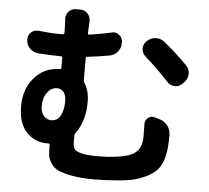

<svg xmlns="http://www.w3.org/2000/svg" viewBox="-57 -867 1064 978"><g transform="rotate(5 475.0 -378.5)"><path d="M161.1 -298.8Q161.1 -267.6 177.2 -249.5Q193.4 -231.4 215.8 -231.4Q247.1 -231.4 262.7 -260.3Q278.3 -289.1 278.3 -335Q278.3 -363.3 265.6 -379.9Q252.9 -396.5 231.4 -396.5Q202.1 -396.5 181.6 -369.1Q161.1 -341.8 161.1 -298.8ZM690.4 -254.9Q690.4 -273.4 705.1 -285.2Q715.8 -293.9 727.5 -293.9Q733.4 -293.9 740.2 -292L766.6 -284.2Q791 -276.4 806.6 -255.9Q822.3 -235.4 822.3 -209Q822.3 -207 822.3 -205.1Q822.3 -176.8 820.3 -151.4Q815.4 -78.1 785.2 -37.1Q754.9 3.9 673.8 29.3Q642.6 39.1 578.6 44.4Q514.6 49.8 459 49.8Q392.6 49.8 345.7 41Q298.8 32.2 274.4 20.5Q250 8.8 236.8 -12.7Q223.6 -34.2 221.2 -50.3Q218.8 -66.4 218.8 -91.8V-105.5Q218.8 -112.3 211.9 -112.3Q208 -112.3 203.1 -112.3Q142.6 -112.3 99.6 -156.7Q56.6 -201.2 56.6 -290Q56.6 -377.9 106.9 -435.5Q157.2 -493.2 236.3 -495.1Q244.1 -495.1 244.1 -502V-553.7Q244.1 -560.5 236.3 -560.5H223.6Q179.7 -560.5 119.1 -565.4Q94.7 -567.4 77.1 -585Q59.6 -602.5 58.6 -627.9V-629.9Q56.6 -651.4 73.2 -667Q86.9 -679.7 105.5 -679.7Q108.4 -679.7 112.3 -679.7Q171.9 -672.9 214.8 -672.9H236.3Q244.1 -672.9 244.1 -680.7Q244.1 -722.7 242.2 -749Q241.2 -751 241.2 -753.9Q241.2 -773.4 254.9 -789.1Q269.5 -805.7 291 -805.7H315.4Q337.9 -805.7 352.5 -789.1Q366.2 -773.4 366.2 -752.9Q366.2 -751 366.2 -749Q364.3 -722.7 363.3 -689.5Q363.3 -681.6 371.1 -682.6Q429.7 -691.4 483.4 -703.1Q489.3 -705.1 495.1 -705.1Q509.8 -705.1 522.5 -694.3Q540 -681.6 540 -659.2V-654.3Q540 -628.9 523.9 -609.4Q507.8 -589.8 483.4 -585.9Q430.7 -576.2 371.1 -569.3Q363.3 -569.3 363.3 -561.5V-448.2Q363.3 -441.4 368.2 -434.6Q392.6 -396.5 392.6 -340.8Q392.6 -240.2 344.7 -177.7Q339.8 -171.9 339.8 -165V-132.8Q339.8 -109.4 346.7 -97.2Q353.5 -85 382.3 -77.1Q411.1 -69.3 467.8 -69.3Q557.6 -69.3 620.1 -86.9Q657.2 -98.6 674.3 -123Q691.4 -147.5 691.4 -186.5ZM667 -595.7Q647.5 -612.3 647.5 -636.7Q647.5 -657.2 663.1 -672.9L665 -674.8Q682.6 -692.4 708 -694.3Q710.9 -694.3 713.9 -694.3Q735.4 -694.3 752 -681.6Q813.5 -632.8 877 -568.4Q892.6 -551.8 892.6 -528.3Q892.6 -502.9 875 -484.4L866.2 -475.6Q850.6 -459 829.1 -459Q828.1 -459 826.2 -460Q803.7 -460 788.1 -477.5Q727.5 -543 667 -595.7Z"/></g></svg>

Font: Gen Jyuu Gothic P Bold
Style: Bold
Weight: 700
Designer: [Source Han Sans]
Ryoko NISHIZUKA  (kana & ideographs); Paul D. Hunt (Latin, Greek & Cyrillic); Wenlong ZHANG  (bopomofo
Version: Version 1.002.20150607